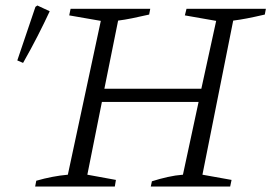

<svg xmlns="http://www.w3.org/2000/svg" viewBox="-20 -679 988 699"><path d="M108 0 112 -21Q171 -38 227 -43L347 -603L232 -623L237 -647H527L523 -626Q488 -618 461 -612.5Q434 -607 410 -604L360 -356H713L767 -603L653 -623L659 -647H948L944 -626Q905 -617 879 -612Q853 -607 829 -604L717 -43L823 -24L818 0H529L533 -19Q561 -28 590 -34.5Q619 -41 646 -43L703 -308H351L298 -43L402 -24L398 0ZM64 -450 43 -459 109 -654 116 -659 161 -638Q141 -595 117 -548Q93 -501 64 -450Z"/></svg>

Font: Piazzolla Light
Style: Italic
Weight: 300
Italic angle: -11.3°
Designer: Juan Pablo del Peral
Foundry: Huerta Tipografica
Version: Version 1.330